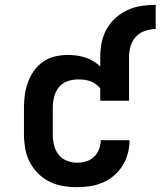

<svg xmlns="http://www.w3.org/2000/svg" viewBox="-20 -765 663 793"><path d="M298 8Q268 8 239 3Q210 -2 184 -15Q158 -28 137 -49Q116 -70 102.5 -96.5Q89 -123 84 -152Q79 -181 79 -210V-320Q79 -347 82.5 -373.5Q86 -400 95.5 -425.5Q105 -451 120.5 -473Q136 -495 158.5 -510.5Q181 -526 207.5 -532Q234 -538 261 -538Q279 -538 297 -535.5Q315 -533 332.5 -527.5Q350 -522 365.5 -512.5Q381 -503 394 -490V-530Q394 -560 400 -589.5Q406 -619 420.5 -645Q435 -671 457.5 -691Q480 -711 507 -723.5Q534 -736 564 -740.5Q594 -745 623 -745V-645Q601 -645 579 -637.5Q557 -630 541.5 -613.5Q526 -597 519.5 -575Q513 -553 513 -530V-349H394V-400Q386 -410 375.5 -417.5Q365 -425 353 -429.5Q341 -434 328.5 -435.5Q316 -437 303 -437Q280 -437 258.5 -429.5Q237 -422 223 -404.5Q209 -387 203.5 -364.5Q198 -342 198 -320V-210Q198 -188 203 -166.5Q208 -145 221 -127.5Q234 -110 255 -101.5Q276 -93 298 -93Q317 -93 335.5 -98.5Q354 -104 368 -117Q382 -130 389 -148.5Q396 -167 396 -186Q396 -186 396 -186Q396 -186 396 -186H515Q515 -186 515 -186Q515 -186 515 -186Q515 -158 508 -131.5Q501 -105 486.5 -81.5Q472 -58 451 -40Q430 -22 404.5 -11Q379 0 352 4Q325 8 298 8Z"/></svg>

Font: Iosevka Curly Slab Extended
Style: Bold
Weight: 700
Width: 7
Monospace: yes
Designer: Belleve Invis
Foundry: Belleve Invis
Version: Version 11.1.0; ttfautohint (v1.8.3)